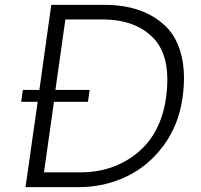

<svg xmlns="http://www.w3.org/2000/svg" viewBox="-20 -770 825 790"><path d="M410 -750Q490 -750 553 -728Q616 -706 662 -661.5Q708 -617 726.5 -541.5Q745 -466 731 -367Q715 -255 652.5 -170.5Q590 -86 499 -43Q408 0 304 0H85L135 -351H67L74 -400H142L191 -750ZM663 -367Q686 -534 612.5 -612Q539 -690 400 -690H249L208 -400H349L342 -351H202L161 -61H312Q447 -61 544.5 -140.5Q642 -220 663 -367Z"/></svg>

Font: Oakes Grotesk Light
Style: Italic
Weight: 300
Italic angle: -8°
Designer: Samuel Oakes
Foundry: Samuel Oakes
Version: Version 1.000;PS 001.000;hotconv 1.0.88;makeotf.lib2.5.64775